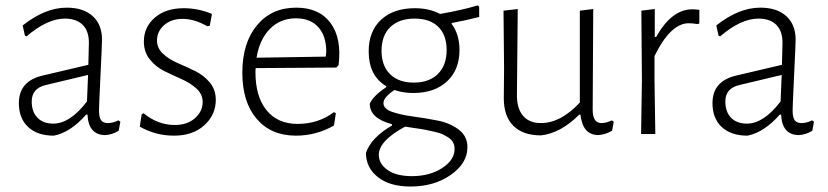

<svg xmlns="http://www.w3.org/2000/svg" viewBox="-20 -490 3029 702"><path d="M224 -462Q285 -462 319 -431Q353 -400 353 -345Q353 -330 347.5 -216Q342 -102 342 -87Q342 -61 349.5 -50.5Q357 -40 375 -40Q393 -40 413 -50L420 -45L414 -12Q390 3 363 4Q303 2 300 -71H295Q238 -6 177 6Q117 6 83 -25.5Q49 -57 49 -113Q49 -194 137 -214L303 -253L305 -334Q305 -377 282 -399.5Q259 -422 217 -422Q153 -422 77 -357L71 -360L63 -397Q145 -462 224 -462ZM302 -216 147 -179Q96 -167 96 -119Q96 -81 117 -59.5Q138 -38 175 -38Q236 -38 298 -119Z M652 -460Q705 -460 755 -439L747 -396L738 -394Q691 -421 647 -421Q606 -421 580 -398Q554 -375 554 -342Q554 -314 576 -293.5Q598 -273 629.5 -259.5Q661 -246 693 -230.5Q725 -215 747 -188.5Q769 -162 769 -125Q769 -70 727 -32Q685 6 616 6Q549 6 491 -27L498 -72L505 -76Q557 -33 619 -33Q665 -33 693 -58Q721 -83 721 -117Q721 -145 699 -165.5Q677 -186 645.5 -200Q614 -214 582 -229.5Q550 -245 528 -272.5Q506 -300 506 -338Q506 -391 546 -425.5Q586 -460 652 -460Z M1062 6Q971 6 918.5 -55.5Q866 -117 866 -224Q866 -333 919.5 -397.5Q973 -462 1063 -462Q1147 -462 1188.5 -406Q1230 -350 1218 -252L1210 -243L915 -241Q914 -236 914 -226Q914 -137 954.5 -87Q995 -37 1068 -37Q1144 -37 1201 -80L1208 -76L1201 -31Q1136 6 1062 6ZM1062 -423Q1005 -423 967 -384.5Q929 -346 918 -279L1171 -283L1173 -300Q1173 -358 1144 -390.5Q1115 -423 1062 -423Z M1497 -460Q1549 -460 1589 -439Q1669 -453 1726 -470L1732 -466V-428Q1686 -416 1632 -406L1631 -403Q1660 -365 1660 -307Q1660 -235 1614.5 -192.5Q1569 -150 1491 -150Q1453 -150 1422 -161Q1382 -134 1382 -113Q1382 -92 1413.5 -81Q1445 -70 1490.5 -64Q1536 -58 1581 -49Q1626 -40 1657.5 -16Q1689 8 1689 48Q1689 107 1628 149.5Q1567 192 1481 192Q1405 192 1361.5 157.5Q1318 123 1318 69Q1337 13 1413 -31V-36Q1332 -57 1332 -111Q1345 -140 1392 -171V-175Q1328 -213 1328 -302Q1328 -376 1373.5 -418Q1419 -460 1497 -460ZM1496 -422Q1439 -422 1407 -391Q1375 -360 1375 -304Q1375 -250 1406 -219Q1437 -188 1493 -188Q1549 -188 1581 -219.5Q1613 -251 1613 -307Q1613 -362 1582.5 -392Q1552 -422 1496 -422ZM1365 76Q1365 109 1397 131.5Q1429 154 1486 154Q1551 154 1596.5 124.5Q1642 95 1642 55Q1642 42 1637 31.5Q1632 21 1620.5 13.5Q1609 6 1598.5 1Q1588 -4 1567.5 -8.5Q1547 -13 1535 -15.5Q1523 -18 1497.5 -21.5Q1472 -25 1461 -27Q1365 25 1365 76Z M1958 5Q1892 5 1857 -30Q1822 -65 1822 -131L1823 -240L1821 -451L1873 -457L1870 -141Q1870 -93 1892.5 -66.5Q1915 -40 1958 -40Q2030 -40 2100 -115V-451L2149 -457L2147 -89Q2147 -40 2179 -40Q2197 -40 2217 -50L2224 -45L2218 -12Q2194 2 2167 4Q2138 3 2122.5 -15Q2107 -33 2102 -71H2098Q2030 -3 1958 5Z M2374 -457V-355H2379Q2436 -456 2511 -456Q2523 -456 2537 -454V-404L2530 -402Q2512 -405 2498 -405Q2432 -405 2373 -285V-198L2376 0H2324L2327 -195L2325 -451Z M2760 -462Q2821 -462 2855 -431Q2889 -400 2889 -345Q2889 -330 2883.5 -216Q2878 -102 2878 -87Q2878 -61 2885.5 -50.5Q2893 -40 2911 -40Q2929 -40 2949 -50L2956 -45L2950 -12Q2926 3 2899 4Q2839 2 2836 -71H2831Q2774 -6 2713 6Q2653 6 2619 -25.5Q2585 -57 2585 -113Q2585 -194 2673 -214L2839 -253L2841 -334Q2841 -377 2818 -399.5Q2795 -422 2753 -422Q2689 -422 2613 -357L2607 -360L2599 -397Q2681 -462 2760 -462ZM2838 -216 2683 -179Q2632 -167 2632 -119Q2632 -81 2653 -59.5Q2674 -38 2711 -38Q2772 -38 2834 -119Z"/></svg>

Font: Alegreya Sans Light
Style: Regular
Weight: 300
Designer: Juan Pablo del Peral
Foundry: Huerta Tipografica
Version: Version 2.007